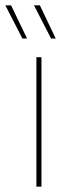

<svg xmlns="http://www.w3.org/2000/svg" viewBox="-53 -700 259 720"><path d="M83.5 0V-485.5H102.5V0ZM-11.5 -680 48.5 -555.5H31L-33 -680ZM96.5 -680 156 -555.5H138.5L74.5 -680Z"/></svg>

Font: Anek Latin Thin
Style: Regular
Weight: 250
Designer: Yesha Goshar
Foundry: Ek Type
Version: Version 1.003